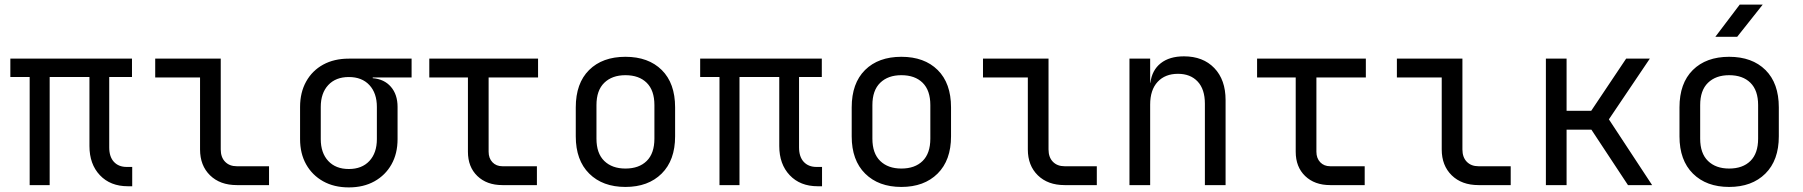

<svg xmlns="http://www.w3.org/2000/svg" viewBox="-20 -805 7840 835"><path d="M536 5Q460 5 414.5 -43Q369 -91 369 -170V-470H196V0H109V-470H25V-550H554V-470H455V-164Q455 -123 475.5 -101Q496 -79 531 -79H555V5Z M1010 0Q937 0 893.5 -42.5Q850 -85 850 -155V-468H655V-550H940V-155Q940 -121 959 -101.5Q978 -82 1010 -82H1150V0Z M1497 10Q1433 10 1385.5 -16.5Q1338 -43 1311.5 -90Q1285 -137 1285 -200V-340Q1285 -403 1311.5 -450.5Q1338 -498 1385.5 -524Q1433 -550 1497 -550H1770V-468H1601V-465Q1651 -461 1680 -427.5Q1709 -394 1709 -340V-200Q1709 -137 1682.5 -90Q1656 -43 1608.5 -16.5Q1561 10 1497 10ZM1497 -70Q1554 -70 1586.5 -105Q1619 -140 1619 -200V-340Q1619 -400 1586.5 -435Q1554 -470 1497 -470Q1440 -470 1407.5 -435Q1375 -400 1375 -340V-200Q1375 -140 1407.5 -105Q1440 -70 1497 -70Z M2165 0Q2097 0 2056 -39.5Q2015 -79 2015 -145V-468H1847V-550H2320V-468H2105V-145Q2105 -117 2121.5 -99.5Q2138 -82 2165 -82H2315V0Z M2700 8Q2601 8 2542.5 -50Q2484 -108 2484 -212V-338Q2484 -443 2542 -500.5Q2600 -558 2700 -558Q2800 -558 2858 -500.5Q2916 -443 2916 -338V-212Q2916 -108 2857.5 -50Q2799 8 2700 8ZM2700 -72Q2759 -72 2792.5 -105Q2826 -138 2826 -202V-348Q2826 -412 2792.5 -445Q2759 -478 2700 -478Q2642 -478 2608 -445Q2574 -412 2574 -348V-202Q2574 -138 2608 -105Q2642 -72 2700 -72Z M3536 5Q3460 5 3414.5 -43Q3369 -91 3369 -170V-470H3196V0H3109V-470H3025V-550H3554V-470H3455V-164Q3455 -123 3475.5 -101Q3496 -79 3531 -79H3555V5Z M3900 8Q3801 8 3742.5 -50Q3684 -108 3684 -212V-338Q3684 -443 3742 -500.5Q3800 -558 3900 -558Q4000 -558 4058 -500.5Q4116 -443 4116 -338V-212Q4116 -108 4057.5 -50Q3999 8 3900 8ZM3900 -72Q3959 -72 3992.5 -105Q4026 -138 4026 -202V-348Q4026 -412 3992.5 -445Q3959 -478 3900 -478Q3842 -478 3808 -445Q3774 -412 3774 -348V-202Q3774 -138 3808 -105Q3842 -72 3900 -72Z M4610 0Q4537 0 4493.5 -42.5Q4450 -85 4450 -155V-468H4255V-550H4540V-155Q4540 -121 4559 -101.5Q4578 -82 4610 -82H4750V0Z M4892 0V-550H4982V-445H4983Q4990 -500 5028 -530Q5066 -560 5129 -560Q5212 -560 5261 -509Q5310 -458 5310 -370V0H5220V-354Q5220 -417 5188.5 -450.5Q5157 -484 5103 -484Q5047 -484 5014.5 -449Q4982 -414 4982 -350V0Z M5765 0Q5697 0 5656 -39.5Q5615 -79 5615 -145V-468H5447V-550H5920V-468H5705V-145Q5705 -117 5721.5 -99.5Q5738 -82 5765 -82H5915V0Z M6410 0Q6337 0 6293.5 -42.5Q6250 -85 6250 -155V-468H6055V-550H6340V-155Q6340 -121 6359 -101.5Q6378 -82 6410 -82H6550V0Z M6703 0V-550H6793V-323H6900L7052 -550H7155L6977 -286L7165 0H7060L6901 -241H6793V0Z M7500 8Q7401 8 7342.5 -50Q7284 -108 7284 -212V-338Q7284 -443 7342 -500.5Q7400 -558 7500 -558Q7600 -558 7658 -500.5Q7716 -443 7716 -338V-212Q7716 -108 7657.5 -50Q7599 8 7500 8ZM7500 -72Q7559 -72 7592.5 -105Q7626 -138 7626 -202V-348Q7626 -412 7592.5 -445Q7559 -478 7500 -478Q7442 -478 7408 -445Q7374 -412 7374 -348V-202Q7374 -138 7408 -105Q7442 -72 7500 -72ZM7440 -645 7546 -785H7646L7535 -645Z"/></svg>

Font: JetBrainsMonoNL NFM
Style: Regular
Weight: 400
Monospace: yes
Designer: Philipp Nurullin, Konstantin Bulenkov
Foundry: JetBrains
Version: Version 2.304; ttfautohint (v1.8.4.7-5d5b);Nerd Fonts 3.3.0